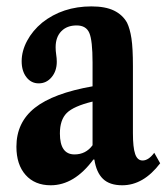

<svg xmlns="http://www.w3.org/2000/svg" viewBox="-20 -554 508 585"><path d="M134.5 10.5Q86 10.5 58 -21Q30 -52.5 30 -107Q30 -181 86.2 -225.5Q142.5 -270 262 -291V-363.5Q262 -430.5 252.2 -453.5Q242.5 -476.5 213.5 -476.5Q184 -476.5 166.8 -458.8Q149.5 -441 149.5 -410Q149.5 -399 151.2 -387.8Q153 -376.5 153 -366Q153 -337.5 137.2 -318.8Q121.5 -300 98 -300Q75 -300 60.5 -318.8Q46 -337.5 46 -367.5Q46 -398.5 62.5 -429.5Q79 -460.5 108.5 -485Q171 -534.5 258.5 -534.5Q301 -534.5 327.2 -521.8Q353.5 -509 367 -485Q376 -466.5 380.5 -437Q385 -407.5 385 -352.5V-148.5Q385 -104.5 391.8 -84.8Q398.5 -65 414.5 -65Q432.5 -65 450 -88.5L468 -56.5Q417 10.5 352.5 10.5Q314 10.5 293.8 -9Q273.5 -28.5 267.5 -68H264.5Q206.5 10.5 134.5 10.5ZM207 -83.5Q241.5 -83.5 262 -111.5V-244.5Q204.5 -230.5 183.5 -209.8Q162.5 -189 162.5 -147.5Q162.5 -83.5 207 -83.5Z"/></svg>

Font: Libre Caslon Condensed
Style: Bold
Weight: 700
Designer: Pablo Impallari, Rodrigo Fuenzalida, Katja Schimmel, Ertekin Erdin
Foundry: Pablo Impallari, Rodrigo Fuenzalida
Version: Version 2.000; ttfautohint (v1.8.4.7-5d5b);gftools[0.9.33]